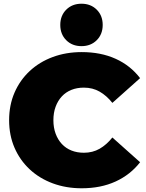

<svg xmlns="http://www.w3.org/2000/svg" viewBox="-20 -996 784 1032"><path d="M419 16Q335 16 263.5 -10.5Q192 -37 139.5 -86Q87 -135 58 -202Q29 -269 29 -350Q29 -431 58 -498Q87 -565 139.5 -614Q192 -663 263.5 -689.5Q335 -716 419 -716Q522 -716 601.5 -680Q681 -644 733 -576L584 -443Q553 -482 515.5 -503.5Q478 -525 431 -525Q394 -525 364 -513Q334 -501 312.5 -478Q291 -455 279 -422.5Q267 -390 267 -350Q267 -310 279 -277.5Q291 -245 312.5 -222Q334 -199 364 -187Q394 -175 431 -175Q478 -175 515.5 -196.5Q553 -218 584 -257L733 -124Q681 -57 601.5 -20.5Q522 16 419 16ZM418 -748Q368 -748 336 -780Q304 -812 304 -862Q304 -912 336 -944Q368 -976 418 -976Q468 -976 500 -944Q532 -912 532 -862Q532 -812 500 -780Q468 -748 418 -748Z"/></svg>

Font: MOST Montserrat Black
Style: Regular
Weight: 900
Designer: Julieta Ulanovsky
Foundry: Julieta Ulanovsky
Version: Version 8.000;March 11, 2024;FontCreator 15.0.0.2926 64-bit